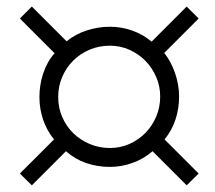

<svg xmlns="http://www.w3.org/2000/svg" viewBox="-20 -720 650 580"><path d="M463.9 -428.2Q463.9 -459.5 451.9 -487.3Q439.9 -515.1 419.4 -536.1Q398.9 -557.1 371.1 -569.6Q343.3 -582 312 -582Q279.3 -582 251 -570.1Q222.7 -558.1 201.4 -537.1Q180.2 -516.1 168 -487.8Q155.8 -459.5 155.8 -426.8Q155.8 -394.5 168 -366.5Q180.2 -338.4 201.4 -317.6Q222.7 -296.9 251.2 -284.9Q279.8 -272.9 312 -272.9Q343.8 -272.9 371.6 -285.4Q399.4 -297.9 419.9 -319.1Q440.4 -340.3 452.1 -368.4Q463.9 -396.5 463.9 -428.2ZM543.9 -160.2 440.9 -263.2Q413.6 -239.7 380.1 -227.8Q346.7 -215.8 312 -215.8Q274.4 -215.8 240.7 -227.3Q207 -238.8 179.2 -263.2L76.2 -160.2L40 -195.8L143.1 -298.8Q121.1 -326.2 110.1 -358.9Q99.1 -391.6 99.1 -426.8Q99.1 -444.3 101.8 -462.2Q104.5 -480 110.1 -497.1Q115.7 -514.2 124.3 -530Q132.8 -545.9 145 -559.1L40 -664.1L76.2 -700.2L181.2 -595.2Q208 -617.2 242.4 -628.2Q276.9 -639.2 312 -639.2Q346.7 -639.2 379.4 -627.7Q412.1 -616.2 438 -594.2L543.9 -700.2L580.1 -664.1L476.1 -560.1Q497.1 -533.7 509 -498.5Q521 -463.4 521 -428.2Q521 -392.6 510.3 -359.4Q499.5 -326.2 477.1 -298.8L580.1 -195.8Z"/></svg>

Font: BabelStone Ogham Pictish
Style: Bold
Weight: 700
Designer: Andrew West
Foundry: BabelStone
Version: Version 1.02 March 14, 2022